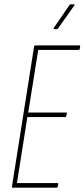

<svg xmlns="http://www.w3.org/2000/svg" viewBox="-20 -864 389 884"><path d="M38 0Q34 0 35 -5L137 -650Q138 -655 143 -655H346Q350 -655 349 -650L347 -638Q346 -634 341 -634H156L110 -346H284Q289 -346 288 -342L285 -329Q284 -325 280 -325H106L58 -21H245Q249 -21 248 -16L246 -4Q245 0 240 0ZM230 -730Q228 -730 227 -731.5Q226 -733 228 -736L300 -841Q302 -844 306 -844H321Q323 -844 324 -843Q325 -842 323 -840L248 -734Q246 -730 241 -730Z"/></svg>

Font: Sofia Sans Extra Condensed Thin
Style: Italic
Weight: 250
Italic angle: -9°
Version: Version 4.100